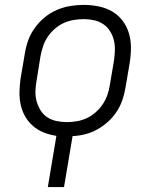

<svg xmlns="http://www.w3.org/2000/svg" viewBox="-20 -548 640 783"><path d="M175 215 210 6Q183 2 159 -7.5Q135 -17 115.5 -33.5Q96 -50 83 -72.5Q70 -95 64.5 -120.5Q59 -146 59.5 -173Q60 -200 64 -228L81 -328Q85 -355 94.5 -382Q104 -409 121.5 -433.5Q139 -458 162 -477Q185 -496 212 -507.5Q239 -519 266.5 -523.5Q294 -528 321 -528Q352 -528 382 -522Q412 -516 437 -501.5Q462 -487 479.5 -464Q497 -441 505.5 -413Q514 -385 514 -354Q514 -323 509 -292L492 -192Q488 -167 479.5 -141.5Q471 -116 456 -93Q441 -70 420.5 -51.5Q400 -33 376.5 -20Q353 -7 327 -0.5Q301 6 276 7L241 215ZM252 -50Q272 -50 293 -53.5Q314 -57 333.5 -66Q353 -75 370 -90Q387 -105 399 -123Q411 -141 418 -161Q425 -181 428 -202L445 -302Q448 -323 448.5 -344.5Q449 -366 444 -385.5Q439 -405 428 -422Q417 -439 400.5 -450Q384 -461 363.5 -465.5Q343 -470 322 -470Q302 -470 280.5 -466.5Q259 -463 239.5 -454Q220 -445 203 -430Q186 -415 174 -397Q162 -379 155.5 -359Q149 -339 145 -318L129 -218Q125 -197 124.5 -175.5Q124 -154 129.5 -134.5Q135 -115 145.5 -98Q156 -81 172.5 -70Q189 -59 210 -54.5Q231 -50 252 -50Z"/></svg>

Font: Iosevka Aile Light
Style: Italic
Weight: 300
Italic angle: -9°
Designer: Belleve Invis
Foundry: Belleve Invis
Version: Version 31.1.0; ttfautohint (v1.8.4)